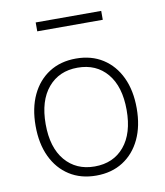

<svg xmlns="http://www.w3.org/2000/svg" viewBox="-78 -736 694 808"><g transform="rotate(-10 269.0 -331.5)"><path d="M269 8Q203 8 154.5 -23Q106 -54 79.5 -110Q53 -166 53 -242Q53 -318 79.5 -374Q106 -430 154.5 -461Q203 -492 269 -492Q335 -492 383.5 -461Q432 -430 458.5 -374Q485 -318 485 -242Q485 -166 458.5 -110Q432 -54 383.5 -23Q335 8 269 8ZM269 -31Q349 -31 395.5 -86.5Q442 -142 442 -242Q442 -342 395.5 -397.5Q349 -453 269 -453Q190 -453 143 -397.5Q96 -342 96 -242Q96 -142 143 -86.5Q190 -31 269 -31ZM129 -633V-671H409V-633Z"/></g></svg>

Font: Nunito Sans ExtraLight
Style: Regular
Weight: 200
Designer: Vernon Adams
Foundry: Vernon Adams
Version: Version 3.006; ttfautohint (v1.8.3)